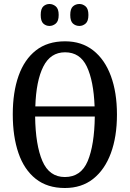

<svg xmlns="http://www.w3.org/2000/svg" viewBox="-20 -932 651 962"><path d="M305 10Q217 10 159 -36Q101 -82 72.5 -165Q44 -248 44 -359Q44 -470 73 -552Q102 -634 160 -679.5Q218 -725 306 -725Q389 -725 447 -679.5Q505 -634 535.5 -551.5Q566 -469 566 -358Q566 -247 535.5 -164.5Q505 -82 447 -36Q389 10 305 10ZM454 -399Q449 -527 415 -598.5Q381 -670 306 -670Q233 -670 197 -598.5Q161 -527 157 -399ZM305 -45Q386 -45 419.5 -125Q453 -205 455 -348H156Q158 -205 192.5 -125Q227 -45 305 -45ZM378 -802Q359 -802 345.5 -814Q332 -826 332 -857Q332 -888 345.5 -900Q359 -912 378 -912Q395 -912 409 -900Q423 -888 423 -857Q423 -826 409 -814Q395 -802 378 -802ZM228 -802Q210 -802 197 -814Q184 -826 184 -857Q184 -888 197 -900Q210 -912 228 -912Q245 -912 259.5 -900Q274 -888 274 -857Q274 -826 259.5 -814Q245 -802 228 -802Z"/></svg>

Font: Noto Serif ExtraCondensed Medium
Style: Regular
Weight: 500
Width: 2
Designer: Monotype Design Team
Foundry: Monotype Imaging Inc.
Version: Version 2.015